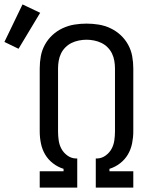

<svg xmlns="http://www.w3.org/2000/svg" viewBox="-92 -850 712 870"><path d="M88 0V-74H196V-85Q170 -93 148 -110Q126 -127 112.5 -150Q99 -173 93.5 -200Q88 -227 88 -254V-540Q88 -568 93 -595.5Q98 -623 111.5 -647.5Q125 -672 145.5 -691Q166 -710 191.5 -722Q217 -734 244.5 -738.5Q272 -743 300 -743Q328 -743 355.5 -738.5Q383 -734 408.5 -722Q434 -710 454.5 -691Q475 -672 488.5 -647.5Q502 -623 507 -595.5Q512 -568 512 -540V-254Q512 -227 506.5 -200Q501 -173 487.5 -150Q474 -127 452 -110Q430 -93 404 -85V-74H512V0H342V-132H350Q370 -133 387 -145.5Q404 -158 413.5 -175.5Q423 -193 426 -213.5Q429 -234 429 -254V-540Q429 -557 426 -574.5Q423 -592 415.5 -607.5Q408 -623 395.5 -635.5Q383 -648 367.5 -655.5Q352 -663 334.5 -666.5Q317 -670 300 -670Q283 -670 265.5 -666.5Q248 -663 232.5 -655.5Q217 -648 204.5 -635.5Q192 -623 184.5 -607.5Q177 -592 174 -574.5Q171 -557 171 -540V-254Q171 -234 174 -213.5Q177 -193 186.5 -175.5Q196 -158 213 -145.5Q230 -133 250 -132H258V0ZM-8 -629 -72 -660 10 -830 90 -792Z"/></svg>

Font: Zed Sans Extended
Style: Regular
Weight: 400
Width: 7
Designer: Belleve Invis
Foundry: Belleve Invis
Version: Version 1.0.0; ttfautohint (v1.8.4)